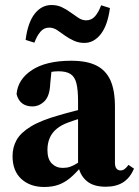

<svg xmlns="http://www.w3.org/2000/svg" viewBox="-20 -730 554 765"><path d="M156 15Q100 15 65 -17Q30 -49 30 -108Q30 -143 46 -172Q62 -201 103 -226Q144 -251 216 -271Q239 -278 265 -284.5Q291 -291 318 -298.5Q345 -306 371 -313V-280Q336 -269 304.5 -259.5Q273 -250 252 -242Q224 -232 205.5 -216.5Q187 -201 178 -180Q169 -159 169 -132Q169 -96 186.5 -78.5Q204 -61 230 -61Q246 -61 259.5 -65.5Q273 -70 290 -81Q307 -92 331 -112L340 -65H303Q280 -38 259 -20.5Q238 -3 213.5 6Q189 15 156 15ZM401 14Q351 14 324 -10Q297 -34 291 -74V-78V-326Q291 -372 284.5 -398Q278 -424 261 -435Q244 -446 213 -446Q196 -446 177.5 -442.5Q159 -439 134 -432L187 -466L180 -395Q178 -347 157 -326.5Q136 -306 109 -306Q84 -306 68 -318.5Q52 -331 46 -355Q51 -414 107.5 -451Q164 -488 264 -488Q326 -488 364 -469Q402 -450 420 -410Q438 -370 438 -305V-81Q438 -66 444 -58.5Q450 -51 460 -51Q469 -51 476 -56Q483 -61 492 -73L514 -58Q498 -21 470.5 -3.5Q443 14 401 14ZM82 -571Q91 -641 118.5 -675.5Q146 -710 185 -710Q208 -710 226 -701.5Q244 -693 259 -682Q276 -670 291.5 -659.5Q307 -649 323 -649Q345 -649 359 -665.5Q373 -682 383 -709L418 -698Q409 -629 381.5 -594Q354 -559 316 -559Q294 -559 275 -567.5Q256 -576 239 -588Q224 -599 208.5 -609.5Q193 -620 176 -620Q155 -620 141 -603.5Q127 -587 117 -560Z"/></svg>

Font: Source Serif 4 36pt
Style: Bold
Weight: 700
Designer: Frank Grießhammer
Foundry: Adobe Systems Incorporated
Version: Version 4.004;hotconv 1.0.116;makeotfexe 2.5.65601